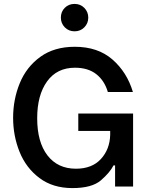

<svg xmlns="http://www.w3.org/2000/svg" viewBox="-20 -953 756 981"><path d="M81 -528Q115 -611 186 -662.5Q257 -714 362 -714Q480 -714 554.5 -649Q629 -584 659 -483H531Q514 -541 472 -574Q430 -607 363 -607Q271 -607 220.5 -537Q170 -467 170 -349Q170 -227 222.5 -159Q275 -91 368 -91Q450 -91 495.5 -140.5Q541 -190 543 -264V-284H380V-373H660V0H568V-108H560Q542 -72 496 -32Q450 8 350 8Q250 8 181.5 -43.5Q113 -95 80 -177Q47 -259 47 -351Q47 -445 81 -528ZM311 -913Q331 -933 361 -933Q391 -933 411 -912.5Q431 -892 431 -863Q431 -834 411 -813.5Q391 -793 361 -793Q331 -793 311 -813.5Q291 -834 291 -863Q291 -893 311 -913Z"/></svg>

Font: Lopes Sans SemiBold
Style: Regular
Weight: 600
Designer: Gabriel Lam, Diego Maldonado
Foundry: TypeRant, Foresti Design
Version: Version 4.000